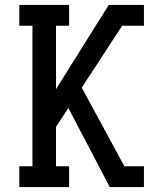

<svg xmlns="http://www.w3.org/2000/svg" viewBox="-20 -755 640 775"><path d="M58 0V-84H111V-651H58V-735H259V-651H206V-395L419 -735H561V-651H473L310 -401L482 -84H561V0H423L256 -319L206 -243V-84H259V0Z"/></svg>

Font: Iosevka HT Medium Extended
Style: Regular
Weight: 500
Width: 7
Monospace: yes
Designer: Belleve Invis
Foundry: Belleve Invis
Version: Version 32.3.0; ttfautohint (v1.8.4)